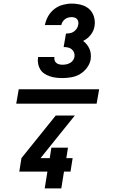

<svg xmlns="http://www.w3.org/2000/svg" viewBox="-20 -875 640 1065"><path d="M327 -442Q309 -442 291.5 -444Q274 -446 257.5 -451.5Q241 -457 227 -466Q213 -475 204 -489Q195 -503 191.5 -520.5Q188 -538 191 -556Q191 -556 191 -557Q191 -558 191 -559H282Q282 -559 282 -558.5Q282 -558 282 -558Q280 -549 283 -540Q286 -531 293 -525.5Q300 -520 309 -518Q318 -516 327 -516Q337 -516 347.5 -518Q358 -520 368 -525.5Q378 -531 384.5 -540Q391 -549 393 -559Q395 -572 391 -583Q387 -594 378 -601.5Q369 -609 357.5 -611.5Q346 -614 333 -614L346 -689Q357 -689 368.5 -691Q380 -693 390 -700Q400 -707 406.5 -717.5Q413 -728 414 -739Q416 -747 414 -755.5Q412 -764 407 -769.5Q402 -775 394 -777.5Q386 -780 377 -780Q368 -780 358.5 -777.5Q349 -775 341 -769Q333 -763 327.5 -754.5Q322 -746 320 -736H229Q234 -762 247 -785Q260 -808 281 -824.5Q302 -841 327.5 -848Q353 -855 377 -855Q405 -855 431 -848Q457 -841 475.5 -824Q494 -807 501.5 -781Q509 -755 504 -728Q500 -703 482.5 -681Q465 -659 441 -648Q452 -640 461 -629Q470 -618 476 -604.5Q482 -591 483.5 -576.5Q485 -562 483 -546Q479 -522 463 -500Q447 -478 424.5 -464.5Q402 -451 376.5 -446.5Q351 -442 327 -442ZM320 170H228L243 77H87L99 2L289 -234H395L295 -110L205 2H256L265 -56H357L348 2H383L371 77H335ZM70 -300 84 -380H530L516 -300Z"/></svg>

Font: Iosevka Curly HvExObl
Style: Regular
Weight: 900
Width: 7
Italic angle: -9°
Monospace: yes
Designer: Belleve Invis
Foundry: Belleve Invis
Version: Version 11.1.0; ttfautohint (v1.8.3)